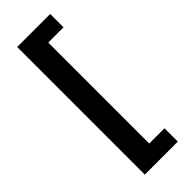

<svg xmlns="http://www.w3.org/2000/svg" viewBox="-314 -812 1044 1044"><g transform="rotate(-45 207.5 -290.5)"><path d="M92.8 200.2V-781.2H346.7V-678.7H229.5V97.7H346.7V200.2Z"/></g></svg>

Font: Andika New Basic
Style: Bold
Weight: 700
Designer: Victor Gaultney, Annie Olsen, Pablo Ugerman
Foundry: SIL International
Version: Version 5.500; ttfautohint (v1.8.3)